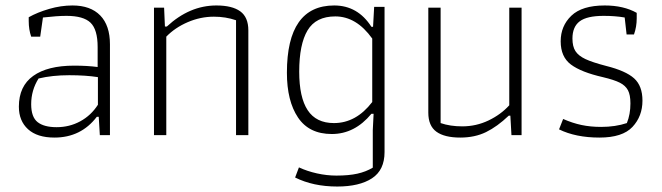

<svg xmlns="http://www.w3.org/2000/svg" viewBox="-20 -494 2422 702"><path d="M49 -104Q49 -179 101.5 -216.5Q154 -254 251 -254Q299 -254 337 -249V-322Q337 -386 311 -411Q285 -436 223 -436Q189 -436 137 -430L127 -360H94Q85 -386 85 -417V-431Q117 -449 160 -461.5Q203 -474 245 -474Q311 -474 346.5 -437.5Q382 -401 382 -332V0H345L341 -67H334Q276 9 179 9Q116 9 82.5 -21.5Q49 -52 49 -104ZM338 -111V-212Q293 -219 233 -219Q171 -219 121 -207Q94 -164 94 -113Q94 -66 117.5 -47.5Q141 -29 187 -29Q234 -29 273.5 -50.5Q313 -72 338 -111Z M543 -466H580L583 -397H590Q673 -474 771 -474Q829 -474 858.5 -452.5Q888 -431 888 -383V0H843V-420Q805 -433 762 -433Q713 -433 666.5 -413Q620 -393 588 -360V0H543Z M1059 155 1073 118Q1103 132 1139 140Q1175 148 1210 148Q1255 148 1286.5 141Q1318 134 1343 119V-18L1346 -78H1338Q1277 -4 1193 -4Q1110 -4 1069.5 -64.5Q1029 -125 1029 -228Q1029 -474 1202 -474Q1288 -474 1338 -396H1344L1348 -469H1386V62Q1386 128 1340 158Q1294 188 1213 188Q1125 188 1059 155ZM1341 -121V-353Q1283 -434 1206 -434Q1135 -434 1104.5 -383Q1074 -332 1074 -232Q1074 -138 1105 -91Q1136 -44 1201 -44Q1282 -44 1341 -121Z M1546 -82V-466H1591V-44Q1626 -32 1670 -32Q1721 -32 1766 -53.5Q1811 -75 1842 -109V-466H1887V0H1850L1846 -71H1840Q1798 -31 1757 -11Q1716 9 1663 9Q1605 9 1575.5 -12.5Q1546 -34 1546 -82Z M2024 -21 2039 -59Q2073 -44 2106 -37Q2139 -30 2178 -30Q2230 -30 2272 -44Q2285 -76 2285 -116Q2285 -147 2276 -164Q2267 -181 2246.5 -191.5Q2226 -202 2184 -212Q2105 -230 2067.5 -258Q2030 -286 2030 -343Q2030 -399 2069 -436.5Q2108 -474 2191 -474Q2260 -474 2308 -447V-427Q2308 -396 2298 -368H2271L2264 -430Q2230 -436 2187 -436Q2126 -436 2099.5 -416Q2073 -396 2073 -353Q2073 -324 2084 -307Q2095 -290 2120.5 -278Q2146 -266 2196 -253Q2268 -235 2298.5 -207.5Q2329 -180 2329 -126Q2329 -69 2292.5 -30Q2256 9 2172 9Q2085 9 2024 -21Z"/></svg>

Font: Athiti Light
Style: Regular
Weight: 300
Designer: CadsonDemak Team
Foundry: CadsonDemak
Version: Version 1.033